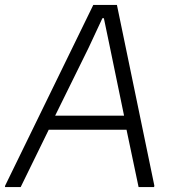

<svg xmlns="http://www.w3.org/2000/svg" viewBox="-64 -760 707 780"><path d="M-43 -6 315 -740H411L563 -6L562 0H499L450 -233H134L20 0H-44ZM440 -290 383 -566 358 -686H352L296 -566L160 -290Z"/></svg>

Font: Plata Sans Light
Style: Italic
Weight: 300
Italic angle: -8°
Designer: Pablo Impallari, Andres Torresi, & Cristiano Sobral
Foundry: Pablo Impallari, Andres Torresi, & Cristiano Sobral
Version: Version 1.00;December 28, 2019;FontCreator 12.0.0.2547 64-bi